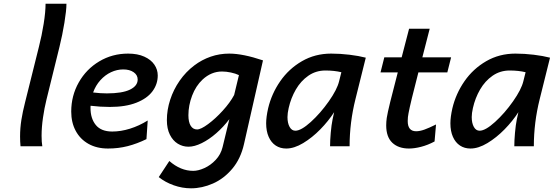

<svg xmlns="http://www.w3.org/2000/svg" viewBox="-20 -790 2991 1037"><path d="M301.3 -537.1 231 -252Q219.7 -206.5 212.2 -154.8Q204.6 -103 204.6 -56.6Q204.6 -22.9 208.5 0H90.8Q88.4 -25.9 88.4 -53.2Q88.4 -98.1 95.5 -142.6Q102.5 -187 115.7 -238.3L190.4 -538.1Q205.6 -597.2 215.8 -661.1Q226.1 -725.1 226.1 -770H338.9Q338.9 -734.4 327.9 -667.2Q316.9 -600.1 301.3 -537.1Z M563.5 12.2Q502.9 12.2 458 -12.9Q413.1 -38.1 388.9 -83.3Q364.7 -128.4 364.7 -187.5Q364.7 -272.9 405.3 -344.7Q445.8 -416.5 516.1 -458.5Q586.4 -500.5 671.9 -500.5Q723.1 -500.5 759.3 -484.1Q795.4 -467.8 813.7 -440.9Q832 -414.1 832 -382.3Q832 -335.4 803.5 -296.9Q774.9 -258.3 716.8 -235.4Q658.7 -212.4 573.2 -212.4Q521.5 -212.4 469.2 -218.8Q468.8 -214.8 468.8 -207Q468.8 -149.9 497.6 -114.7Q526.4 -79.6 586.4 -79.6Q632.8 -79.6 682.1 -95Q731.4 -110.4 777.8 -139.2L771 -38.6Q720.2 -13.7 669.7 -0.7Q619.1 12.2 563.5 12.2ZM557.1 -285.6Q640.1 -285.6 681.9 -305.9Q723.6 -326.2 723.6 -360.4Q723.6 -384.8 701.9 -399.9Q680.2 -415 645.5 -415Q611.8 -415 579.8 -400.1Q547.9 -385.3 522.2 -356.9Q496.6 -328.6 482.9 -290.5Q522.5 -285.6 557.1 -285.6Z M1011.7 227.1Q964.4 227.1 918.2 210.7Q872.1 194.3 837.4 166.5L894.5 79.6Q955.6 132.8 1023.4 132.8Q1050.8 132.8 1084.2 117.7Q1117.7 102.5 1145 73.5Q1172.4 44.4 1182.1 4.9L1218.8 -146.5Q1187 -104.5 1148.2 -70.6Q1109.4 -36.6 1069.8 -17.1Q1030.3 2.4 998 2.4Q966.8 2.4 940.2 -13.9Q913.6 -30.3 897.5 -62.5Q881.3 -94.7 881.3 -141.1Q881.3 -196.3 899.2 -251.2Q917 -306.2 950.4 -354.2Q983.9 -402.3 1029.3 -436.5Q1069.8 -467.3 1117.7 -483.9Q1165.5 -500.5 1218.3 -500.5Q1291.5 -500.5 1400.4 -463.9L1297.9 -12.2Q1279.8 67.9 1234.4 121.6Q1189 175.3 1130.1 201.2Q1071.3 227.1 1011.7 227.1ZM1179.2 -403.8Q1121.1 -403.8 1074.2 -360.4Q1037.6 -326.2 1017.6 -273.4Q997.6 -220.7 997.6 -167.5Q997.6 -130.4 1010 -110.6Q1022.5 -90.8 1044.4 -90.8Q1064.9 -90.8 1104.2 -119.9Q1143.6 -148.9 1183.1 -192.4Q1222.7 -235.8 1244.6 -276.9L1270.5 -384.3Q1252 -393.1 1227.1 -398.4Q1202.1 -403.8 1179.2 -403.8Z M1776.4 -146 1784.7 -184.1Q1753.9 -136.2 1710 -91.3Q1666 -46.4 1617.4 -17.1Q1568.8 12.2 1525.9 12.2Q1493.7 12.2 1469.2 -3.9Q1444.8 -20 1431.2 -50.8Q1417.5 -81.5 1417.5 -124Q1417.5 -157.7 1428.2 -205.1Q1446.8 -283.7 1493.4 -351.1Q1540 -418.5 1610.8 -459.5Q1681.6 -500.5 1768.6 -500.5Q1817.4 -500.5 1867.7 -494.4Q1918 -488.3 1955.6 -478.5L1899.9 -254.9Q1868.2 -128.4 1868.2 0H1762.7Q1762.7 -31.2 1766.4 -73Q1770 -114.7 1776.4 -146ZM1737.8 -409.2Q1686 -409.2 1645.3 -380.9Q1604.5 -352.5 1577.9 -306.6Q1551.3 -260.7 1539.1 -206.5Q1532.7 -178.2 1532.7 -157.7Q1532.7 -125 1544.2 -104.5Q1555.7 -84 1575.2 -84Q1606.4 -84 1658.7 -131.3Q1710.9 -178.7 1755.9 -242.7Q1800.8 -306.6 1811.5 -351.1L1823.7 -399.9Q1785.2 -409.2 1737.8 -409.2Z M2189 12.2Q2131.8 12.2 2098.9 -19Q2065.9 -50.3 2065.9 -112.8Q2065.9 -131.8 2068.8 -152.8Q2072.8 -179.2 2087.6 -239.5Q2102.5 -299.8 2128.4 -398.9H2035.2L2055.7 -480.5H2149.4L2189.5 -634.8H2300.8L2261.2 -480.5H2416.5L2396 -398.9H2239.7Q2196.3 -231.9 2186.5 -178.7Q2182.1 -157.7 2182.1 -136.2Q2182.1 -81.1 2227.5 -81.1Q2247.6 -81.1 2272.5 -90.1Q2297.4 -99.1 2335 -117.7L2327.1 -25.9Q2290.5 -6.3 2254.4 2.9Q2218.3 12.2 2189 12.2Z M2771.5 -146 2779.8 -184.1Q2749 -136.2 2705.1 -91.3Q2661.1 -46.4 2612.5 -17.1Q2564 12.2 2521 12.2Q2488.8 12.2 2464.4 -3.9Q2439.9 -20 2426.3 -50.8Q2412.6 -81.5 2412.6 -124Q2412.6 -157.7 2423.3 -205.1Q2441.9 -283.7 2488.5 -351.1Q2535.2 -418.5 2606 -459.5Q2676.8 -500.5 2763.7 -500.5Q2812.5 -500.5 2862.8 -494.4Q2913.1 -488.3 2950.7 -478.5L2895 -254.9Q2863.3 -128.4 2863.3 0H2757.8Q2757.8 -31.2 2761.5 -73Q2765.1 -114.7 2771.5 -146ZM2732.9 -409.2Q2681.2 -409.2 2640.4 -380.9Q2599.6 -352.5 2573 -306.6Q2546.4 -260.7 2534.2 -206.5Q2527.8 -178.2 2527.8 -157.7Q2527.8 -125 2539.3 -104.5Q2550.8 -84 2570.3 -84Q2601.6 -84 2653.8 -131.3Q2706.1 -178.7 2751 -242.7Q2795.9 -306.6 2806.6 -351.1L2818.8 -399.9Q2780.3 -409.2 2732.9 -409.2Z"/></svg>

Font: Lesson One Medium
Style: Italic
Weight: 500
Italic angle: -14°
Designer: But Ko, Victor Gaultney, Annie Olsen, Julie Remington, Don Collingsworth, Eric Hays, Becca Hirsbrunner
Version: Version 1.100